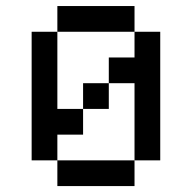

<svg xmlns="http://www.w3.org/2000/svg" viewBox="-20 -628 648 648"><path d="M173.6 -86.8H434V0H173.6ZM347.2 -347.2V-260.4H260.4V-347.2ZM434 -520.8H173.6V-607.6H434ZM434 -520.8H520.8V-86.8H434V-347.2H347.2V-434H434ZM173.6 -86.8H86.8V-520.8H173.6V-260.4H260.4V-173.6H173.6Z"/></svg>

Font: 8-bit Operator+ 8
Style: Regular
Weight: 400
Designer: GrandChaos9000
Version: Version 1.3.0 - August 1, 2014